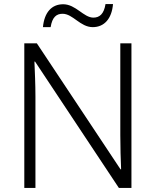

<svg xmlns="http://www.w3.org/2000/svg" viewBox="-20 -928 769 948"><path d="M192 -794H230C238 -844 259 -860 289 -860C340 -860 376 -794 438 -794C495 -794 532 -836 538 -908H501C493 -858 471 -841 441 -841C393 -841 354 -907 292 -907C235 -907 199 -867 192 -794ZM629 0V-714H574V-261C574 -206 576 -133 578 -92H575L162 -714H100V0H155V-451C155 -514 152 -572 150 -624H153L567 0Z"/></svg>

Font: Noto Sans Gujarati Light
Style: Regular
Weight: 300
Designer: Jelle Bosma - Monotype Design Team, Universal Thirst
Foundry: Monotype Imaging Inc.
Version: Version 2.106